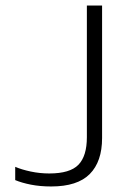

<svg xmlns="http://www.w3.org/2000/svg" viewBox="-20 -664 459 694"><path d="M165 10Q125 10 92 3.5Q59 -3 35 -13V-61Q58 -51 91 -44Q124 -37 158 -37Q233 -37 263.5 -68.5Q294 -100 294 -168V-644H349V-165Q349 -80 304.5 -35Q260 10 165 10Z"/></svg>

Font: Kanit ExtraLight
Style: Regular
Weight: 275
Designer: Katatrad Team
Foundry: CadsonDemak
Version: Version 2.000; ttfautohint (v1.8.3)